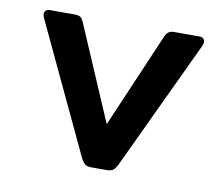

<svg xmlns="http://www.w3.org/2000/svg" viewBox="-60 -552 727 624"><g transform="rotate(10 303.5 -240.0)"><path d="M243 -25 42 -452Q39 -458 39 -464Q39 -471 43.5 -475.5Q48 -480 56 -480H139Q152 -480 158 -475.5Q164 -471 169 -459L303 -147L437 -459Q442 -470 448.5 -475Q455 -480 468 -480H551Q559 -480 563.5 -475.5Q568 -471 568 -464Q568 -458 565 -452L364 -25Q357 -11 350 -5.5Q343 0 329 0H278Q264 0 257 -5.5Q250 -11 243 -25Z"/></g></svg>

Font: Mitr
Style: Regular
Weight: 400
Designer: Thanarat Vachiruckul
Foundry: Cadson Demak
Version: Version 1.002